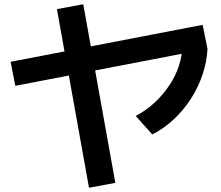

<svg xmlns="http://www.w3.org/2000/svg" viewBox="-20 -812 1040 904"><path d="M52 -408 30 -521 934 -695 957 -582ZM399 72 248 -769 372 -792 523 49ZM619 -266Q667 -291 707 -328Q747 -365 776.5 -409Q806 -453 822 -501Q838 -549 838 -597L957 -582Q954 -522 934 -462Q914 -402 879.5 -348Q845 -294 798.5 -250.5Q752 -207 697 -179Z"/></svg>

Font: M PLUS 1 Thin SemiBold
Style: Regular
Weight: 600
Version: Version 1.001